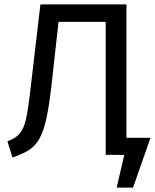

<svg xmlns="http://www.w3.org/2000/svg" viewBox="-20 -709 709 879"><path d="M669 -78 589 150H514L549 0H464V-609H248L215 -312Q201 -188 182 -126.5Q163 -65 131 -36.5Q99 -8 37 12L14 -62Q52 -76 70.5 -98Q89 -120 99 -164Q109 -208 120 -305L165 -689H559V-78Z"/></svg>

Font: FiraGO
Style: Regular
Weight: 400
Designer: bBox Type
Foundry: bBox Type GmbH
Version: Version 1.001;April 20, 2020;FontCreator 12.0.0.2555 64-bit